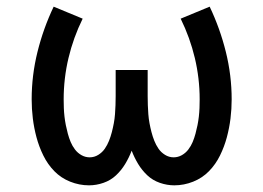

<svg xmlns="http://www.w3.org/2000/svg" viewBox="-20 -548 790 576"><path d="M247 8Q218 8 190.5 -3Q163 -14 143 -34.5Q123 -55 110 -81.5Q97 -108 89.5 -136Q82 -164 78.5 -192.5Q75 -221 75 -250Q75 -322 92.5 -392.5Q110 -463 141 -528L228 -492Q200 -435 185.5 -374Q171 -313 171 -250Q171 -237 171.5 -224Q172 -211 173.5 -198Q175 -185 177.5 -172.5Q180 -160 183.5 -147Q187 -134 192 -122Q197 -110 205 -99.5Q213 -89 224.5 -82.5Q236 -76 249 -76Q263 -76 275 -83.5Q287 -91 294.5 -102Q302 -113 307 -125.5Q312 -138 315.5 -151.5Q319 -165 321.5 -178.5Q324 -192 325 -205.5Q326 -219 326.5 -232.5Q327 -246 327 -260V-338H423V-260Q423 -246 423.5 -232.5Q424 -219 425 -205.5Q426 -192 428.5 -178.5Q431 -165 434.5 -151.5Q438 -138 443 -125.5Q448 -113 455.5 -102Q463 -91 475 -83.5Q487 -76 501 -76Q514 -76 525.5 -82.5Q537 -89 545 -99.5Q553 -110 558 -122Q563 -134 566.5 -147Q570 -160 572.5 -172.5Q575 -185 576.5 -198Q578 -211 578.5 -224Q579 -237 579 -250Q579 -313 564.5 -374Q550 -435 522 -492L609 -528Q640 -463 657.5 -392.5Q675 -322 675 -250Q675 -221 671.5 -192.5Q668 -164 660.5 -136Q653 -108 640 -81.5Q627 -55 607 -34.5Q587 -14 559.5 -3Q532 8 503 8Q481 8 459.5 0.5Q438 -7 422 -22Q406 -37 394.5 -56Q383 -75 375 -96Q367 -75 355.5 -56Q344 -37 328 -22Q312 -7 290.5 0.5Q269 8 247 8Z"/></svg>

Font: Iosevka Aile Medium
Style: Regular
Weight: 500
Designer: Belleve Invis
Foundry: Belleve Invis
Version: Version 27.3.5; ttfautohint (v1.8.4)